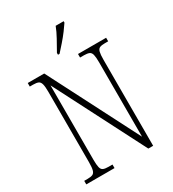

<svg xmlns="http://www.w3.org/2000/svg" viewBox="-219 -1051 1057 1171"><g transform="rotate(-30 310.0 -465.5)"><path d="M38 0V-25H61Q85 -25 97.5 -30.5Q110 -36 115 -54Q120 -72 120 -109V-606Q120 -642 115 -660Q110 -678 97.5 -683.5Q85 -689 61 -689H38V-714H154L478 -82V-606Q478 -642 473.5 -660Q469 -678 456 -683.5Q443 -689 420 -689H392V-714H590V-689H567Q543 -689 530.5 -683.5Q518 -678 513.5 -660Q509 -642 509 -605V0H475L151 -632V-109Q151 -72 155.5 -54Q160 -36 172.5 -30.5Q185 -25 209 -25H237V0ZM284 -784Q306 -823 326.5 -860Q347 -897 360 -931H416V-921Q405 -904 384.5 -876.5Q364 -849 339.5 -821Q315 -793 295 -771H284Z"/></g></svg>

Font: Noto Serif Myanmar Condensed ExtraLight
Style: Regular
Weight: 200
Width: 3
Designer: Ben Mitchell and the Monotype Design Team
Foundry: Monotype Imaging Inc.
Version: Version 2.106; ttfautohint (v1.8.4.7-5d5b)